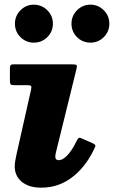

<svg xmlns="http://www.w3.org/2000/svg" viewBox="-20 -802 500 842"><path d="M314.5 -496 225.5 -134.5Q222.5 -123.5 222.5 -115Q222.5 -99.5 237.5 -99.5Q255 -99.5 275.2 -120.8Q295.5 -142 314 -180Q321 -193.5 324.5 -196.8Q328 -200 343 -193L387 -173.5Q401 -167 398 -159.5Q395 -152 388.5 -139.5Q351.5 -65.5 293.2 -22.2Q235 21 161 21Q106.5 21 75.5 -4.8Q44.5 -30.5 44.5 -73Q44.5 -84.5 47.5 -100Q50.5 -115.5 52.5 -125.5L115.5 -405.5Q119 -420 116.8 -424.2Q114.5 -428.5 96 -428.5H43Q30.5 -428.5 27 -432Q23.5 -435.5 23.5 -448.5V-501.5Q23.5 -513.5 27.2 -516.8Q31 -520 42.5 -520H293Q313 -520 316 -516.2Q319 -512.5 314.5 -496ZM376.5 -615Q342 -615 317.8 -639.2Q293.5 -663.5 293.5 -698Q293.5 -732.5 317.8 -757Q342 -781.5 376.5 -781.5Q411 -781.5 435.2 -757Q459.5 -732.5 459.5 -698Q459.5 -663.5 435.2 -639.2Q411 -615 376.5 -615ZM128.5 -615Q94 -615 69.8 -639.2Q45.5 -663.5 45.5 -698Q45.5 -732.5 69.8 -757Q94 -781.5 128.5 -781.5Q163 -781.5 187.5 -757Q212 -732.5 212 -698Q212 -663.5 187.5 -639.2Q163 -615 128.5 -615Z"/></svg>

Font: Besley* Heavy
Style: Italic
Weight: 800
Italic angle: -13°
Designer: Owen Earl
Foundry: indestructible type*
Version: Version 3.000; ttfautohint (v1.8.3)